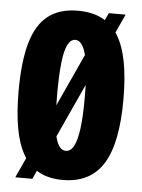

<svg xmlns="http://www.w3.org/2000/svg" viewBox="-51 -717 571 774"><g transform="rotate(5 234.5 -330.0)"><path d="M40 16 358 -676H426L109 16ZM231 10Q175 10 135 -11.5Q95 -33 70.5 -75.5Q46 -118 34.5 -181.5Q23 -245 23 -331Q23 -450 44.5 -526Q66 -602 112.5 -638.5Q159 -675 233 -675Q290 -675 330 -655Q370 -635 396 -593.5Q422 -552 434.5 -487.5Q447 -423 447 -335Q447 -248 434.5 -183Q422 -118 396 -75.5Q370 -33 329 -11.5Q288 10 231 10ZM233 -108Q253 -108 265.5 -131Q278 -154 284.5 -202Q291 -250 291 -327Q291 -407 284.5 -457.5Q278 -508 265 -532.5Q252 -557 233 -557Q214 -557 202 -533Q190 -509 184.5 -458.5Q179 -408 179 -329Q179 -271 182 -229Q185 -187 191.5 -160.5Q198 -134 208.5 -121Q219 -108 233 -108Z"/></g></svg>

Font: Bricolage Grotesque 72pt Condensed ExtraBold
Style: Regular
Weight: 800
Width: 3
Designer: Mathieu Triay
Foundry: Atelier Triay
Version: Version 1.001;gftools[0.9.33.dev8+g029e19f]